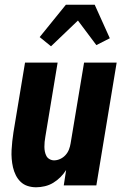

<svg xmlns="http://www.w3.org/2000/svg" viewBox="-20 -785 540 813"><path d="M133 8Q114 8 97 2.5Q80 -3 67.5 -15Q55 -27 47 -43Q39 -59 35 -76.5Q31 -94 29.5 -112.5Q28 -131 29 -149.5Q30 -168 32 -187Q34 -206 37 -225L86 -520H224L172 -206Q170 -195 169 -184.5Q168 -174 168 -163.5Q168 -153 170 -143Q172 -133 176.5 -124.5Q181 -116 190 -111Q199 -106 209 -106Q222 -106 235 -112Q248 -118 257.5 -128.5Q267 -139 272 -152Q277 -165 279 -178L336 -520H474L388 0H250L260 -65Q250 -49 236 -35Q222 -21 205.5 -11Q189 -1 170 3.5Q151 8 133 8ZM196 -589 148 -628 259 -765H381L445 -623L388 -594L310 -698Z"/></svg>

Font: Iosevka SS18 Heavy
Style: Italic
Weight: 900
Italic angle: -9°
Monospace: yes
Designer: Belleve Invis
Foundry: Belleve Invis
Version: Version 25.1.1; ttfautohint (v1.8.4)